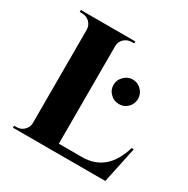

<svg xmlns="http://www.w3.org/2000/svg" viewBox="-141 -724 829 848"><g transform="rotate(30 274.0 -300.0)"><path d="M505 0H34V-10H46Q69 -10 84 -25Q100 -40 100 -62V-537Q100 -559 84 -575Q68 -590 46 -590H34V-600H312V-590H300Q277 -590 261 -575Q245 -560 245 -537V-40H365Q491 -41 533 -184H544ZM343 -342Q324 -360 324 -386Q324 -412 343 -430Q361 -449 387 -449Q413 -449 431 -430Q449 -412 449 -386Q449 -360 431 -342Q413 -324 387 -324Q361 -324 343 -342Z"/></g></svg>

Font: Cinzel Bold(RUS BY LYAJKA)
Style: Regular
Weight: 700
Designer: Natanael Gama
Version: Version 1.001;PS 001.001;hotconv 1.0.56;makeotf.lib2.0.21325